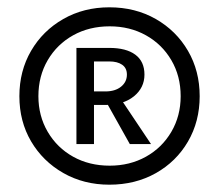

<svg xmlns="http://www.w3.org/2000/svg" viewBox="-20 -498 599 525"><path d="M279 7Q209 7 153 -25Q97 -57 65 -111.5Q33 -166 33 -235Q33 -304 65 -359Q97 -414 153 -446Q209 -478 279 -478Q350 -478 406 -446Q462 -414 494 -359Q526 -304 526 -235Q526 -166 494 -111Q462 -56 406 -24.5Q350 7 279 7ZM280 -45Q335 -45 379 -69.5Q423 -94 448.5 -137.5Q474 -181 474 -235Q474 -290 448.5 -333.5Q423 -377 379 -401.5Q335 -426 280 -426Q224 -426 180 -401.5Q136 -377 110.5 -333.5Q85 -290 85 -235Q85 -181 110.5 -137.5Q136 -94 180 -69.5Q224 -45 280 -45ZM189 -104V-367H279Q325 -367 350 -348.5Q375 -330 375 -294Q375 -258 346 -234.5Q317 -211 268 -211H191V-248H268Q295 -248 311 -261Q327 -274 327 -294Q327 -312 314 -321Q301 -330 279 -330H237V-104ZM335 -104 265 -229 308 -231 393 -104Z"/></svg>

Font: Ysabeau SC SemiBold
Style: Regular
Weight: 600
Designer: Christian Thalmann (Catharsis Fonts)
Version: Version 2.001;gftools[0.9.30]; featfreeze: smcp